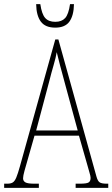

<svg xmlns="http://www.w3.org/2000/svg" viewBox="-22 -904 541 924"><path d="M-2 0V-20H13Q30 -20 39.5 -26Q49 -32 56.5 -50Q64 -68 74 -104L244 -714H259L442 -55Q448 -33 457.5 -26.5Q467 -20 492 -20H499V0H342V-20H362Q395 -20 404.5 -26Q414 -32 414 -48Q414 -56 408.5 -74Q403 -92 398 -111L358 -251H144L109 -128Q103 -108 96 -82.5Q89 -57 89 -46Q89 -33 100 -26.5Q111 -20 143 -20H165V0ZM152 -276H352L293 -493Q277 -551 267 -589.5Q257 -628 251 -653Q247 -628 236 -590.5Q225 -553 214 -509ZM244 -771Q196 -771 174.5 -800Q153 -829 152 -884H172Q179 -836 195.5 -817.5Q212 -799 244 -799Q275 -799 291.5 -817Q308 -835 315 -884H334Q333 -829 312 -800Q291 -771 244 -771Z"/></svg>

Font: Noto Serif Tamil ExtraCondensed Thin
Style: Regular
Weight: 100
Width: 2
Designer: Indian Type Foundry, Tom Grace, and the Monotype Design Team
Foundry: Monotype Imaging Inc.
Version: Version 2.004; ttfautohint (v1.8.4.7-5d5b)